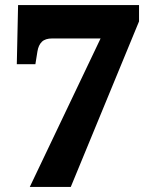

<svg xmlns="http://www.w3.org/2000/svg" viewBox="-20 -734 609 754"><path d="M97 0 375 -583H185Q158 -583 144.5 -570Q131 -557 127 -532L119 -482H46L51 -714H526V-650L258 0Z"/></svg>

Font: Noto Rashi Hebrew Black
Style: Regular
Weight: 900
Version: Version 1.006